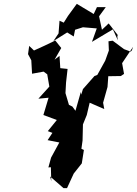

<svg xmlns="http://www.w3.org/2000/svg" viewBox="-20 -946 713 1000"><path d="M357 -391 339 -400 321 -461 324 -516 332 -587 294 -591 290 -655 264 -635 299 -696 268 -735C232 -717 195 -700 157 -683L132 -707L126 -664L143 -632L147 -562L207 -573L226 -559L237 -495L180 -432L233 -437L206 -347L276 -321L229 -263L253 -254L228 -216L289 -204L246 -125L232 -74L245 -75L247 -2L241 -27L311 34H329L364 -42L406 -95L417 -165L404 -171L410 -214C411 -242 411 -271 412 -298L432 -347L447 -411L523 -378L517 -411L540 -493L544 -549L609 -550L626 -561L616 -617L673 -702L667 -684L661 -677L626 -690L567 -734L545 -731L547 -683L528 -630L487 -556L472 -550L412 -482L403 -453L401 -467L373 -369ZM593 -764 546 -824 511 -791 496 -861 531 -909H485L468 -873L380 -926L334 -863L312 -828L290 -838L285 -772L258 -732L330 -777L364 -756L371 -791L412 -804L484 -798L459 -728L568 -793L594 -736L591 -754Z"/></svg>

Font: Asimov Aggro
Style: CondIt
Weight: 500
Designer: Google
Version: Version 2.000980; 2014